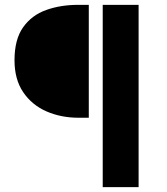

<svg xmlns="http://www.w3.org/2000/svg" viewBox="-20 -692 692 794"><path d="M404.8 82V-671.9H553.2V82ZM304.7 -205.1Q232.4 -205.1 172.1 -231.4Q111.8 -257.8 75.9 -310.8Q40 -363.8 40 -442.9Q40 -529.3 75.7 -579.3Q111.3 -629.4 170.9 -650.6Q230.5 -671.9 301.8 -671.9H347.2V-205.1Z"/></svg>

Font: Akatab Black
Style: Regular
Weight: 900
Designer: SIL Global
Foundry: SIL Global
Version: Version 4.000